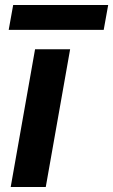

<svg xmlns="http://www.w3.org/2000/svg" viewBox="-20 -752 455 772"><path d="M23 0 121 -554H262L164 0ZM15 -632 33 -732H415L397 -632Z"/></svg>

Font: Poppins SemiBold
Style: Italic
Weight: 600
Italic angle: -10°
Designer: Ninad Kale (Devanagari), Jonny Pinhorn (Latin)
Foundry: Indian Type Foundry
Version: Version 3.200;PS 1.000;hotconv 16.6.54;makeotf.lib2.5.65590